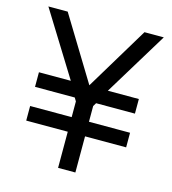

<svg xmlns="http://www.w3.org/2000/svg" viewBox="-101 -743 741 826"><g transform="rotate(15 270.0 -330.0)"><path d="M47 -311V-376H189L13 -660H99L271 -378L441 -660H527L354 -376H492V-311H319L310 -296V-226H493V-161H310V0H233V-161H48V-226H233V-296L224 -311Z"/></g></svg>

Font: TypoPRO Titillium Maps
Style: 400 wt
Weight: 400
Designer: Campivisivi
Foundry: Accademia di Belle Arti di Urbino and students of MA course of Visual design
Version: Version 001.001